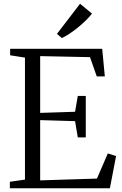

<svg xmlns="http://www.w3.org/2000/svg" viewBox="-20 -1003 650 1023"><path d="M113 -46V-696L34 -708.5V-743H524.5L538.5 -596H495.5L459.5 -698.5L194 -704V-401.5L380 -407.5L394.5 -492H437V-271H394.5L380 -357.5L194 -363V-42L496.5 -51.5L554.5 -185.5L598.5 -171.5L565.5 0H32.5V-34.5ZM309 -800.5 283.5 -822.5 406.5 -983 470 -930.5Q458 -914.5 438.5 -895.2Q419 -876 396 -857.2Q373 -838.5 350.5 -823.5Q328 -808.5 310 -800.5Z"/></svg>

Font: Merriweather 60pt Light
Style: Regular
Weight: 300
Version: Version 2.100